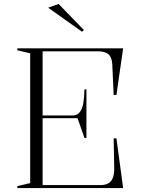

<svg xmlns="http://www.w3.org/2000/svg" viewBox="-20 -953 714 973"><path d="M68 0V-10L133 -25V-683L68 -698V-708H604L570 -472H556L549 -627Q547 -663 529.5 -678Q512 -693 477 -693H196V-368H350Q362 -368 371.5 -373.5Q381 -379 387 -389Q397 -401 402 -429.5Q407 -458 408 -500H418V-254H408L373 -354H196V-15H490Q524 -15 541 -33.5Q558 -52 559 -94L556 -252H570L604 0ZM396 -792 224 -914 277 -933 405 -801Z"/></svg>

Font: Kalnia Thin Light
Style: Regular
Weight: 300
Version: Version 1.105